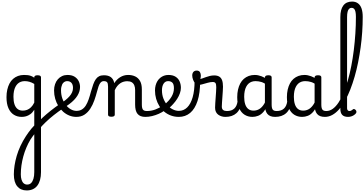

<svg xmlns="http://www.w3.org/2000/svg" viewBox="-20 -1477 4656 2454"><path d="M321 957Q244 957 200.5 904.5Q157 852 157 752Q157 698 166 638.5Q175 579 193.5 515.5Q212 452 241.5 388.5Q271 325 311 264Q326 241 343.5 216.5Q361 192 380 169Q399 146 418 127V-74Q395 -37 367.5 -17.5Q340 2 312.5 9.5Q285 17 258 17Q201 17 157 -10.5Q113 -38 88 -94Q63 -150 63 -235Q63 -287 73 -331Q83 -375 101.5 -410Q120 -445 147.5 -469Q175 -493 210 -506Q245 -519 287 -519Q315 -519 335 -516.5Q355 -514 374.5 -507Q394 -500 418 -484V-489Q418 -502 428.5 -508.5Q439 -515 461 -515Q482 -515 493 -508.5Q504 -502 504 -489V723Q504 778 492 821.5Q480 865 457 895.5Q434 926 399.5 941.5Q365 957 321 957ZM327 882Q358 882 377.5 862.5Q397 843 407.5 807.5Q418 772 418 723V239Q408 251 399.5 263Q391 275 383.5 286Q376 297 369 307Q340 355 317 409.5Q294 464 278 522Q262 580 254 638Q246 696 246 751Q246 791 255.5 821Q265 851 283.5 866.5Q302 882 327 882ZM271 -63Q300 -63 326.5 -73Q353 -83 376.5 -106Q400 -129 418 -166V-404Q387 -423 357 -431.5Q327 -440 296 -440Q270 -440 247.5 -432Q225 -424 207.5 -408Q190 -392 177.5 -368Q165 -344 158.5 -312Q152 -280 152 -239Q152 -184 165 -144.5Q178 -105 204.5 -84Q231 -63 271 -63Z M783 -90Q724 -50 667.5 -5.5Q611 39 564.5 84Q518 129 486 167Q480 174 471.5 168.5Q463 163 455.5 150.5Q448 138 446 125Q444 112 451 103Q479 69 524.5 26.5Q570 -16 628 -62Q686 -108 749 -151Q757 -157 767 -151Q777 -145 784 -133Q791 -121 791.5 -109Q792 -97 783 -90Z M751 -148Q787 -174 817 -198Q847 -222 868.5 -246.5Q890 -271 901.5 -297.5Q913 -324 913 -353Q913 -396 893 -418Q873 -440 839 -440Q825 -440 818.5 -452Q812 -464 812.5 -479.5Q813 -495 820.5 -507Q828 -519 842 -519Q899 -519 934.5 -496Q970 -473 986.5 -438Q1003 -403 1003 -365Q1003 -337 994.5 -309Q986 -281 969 -253.5Q952 -226 926.5 -199.5Q901 -173 866.5 -147Q832 -121 788 -95Z M955 17Q909 17 866.5 0Q824 -17 788.5 -48Q753 -79 726.5 -121.5Q700 -164 685.5 -214.5Q671 -265 671 -321Q671 -364 683.5 -400.5Q696 -437 719 -463.5Q742 -490 773.5 -504.5Q805 -519 842 -519Q856 -519 862.5 -507Q869 -495 868.5 -479.5Q868 -464 860 -452Q852 -440 838 -440Q825 -440 813 -435Q801 -430 791 -420.5Q781 -411 774.5 -397Q768 -383 764 -364.5Q760 -346 760 -323Q760 -266 777 -218Q794 -170 822.5 -134.5Q851 -99 886 -79.5Q921 -60 957 -60Q998 -60 1027 -78Q1056 -96 1076.5 -128.5Q1097 -161 1112.5 -205.5Q1128 -250 1142 -304Q1157 -358 1171.5 -398Q1186 -438 1204 -464Q1222 -490 1247 -502.5Q1272 -515 1308 -515Q1322 -515 1328.5 -503.5Q1335 -492 1334.5 -477.5Q1334 -463 1326.5 -451.5Q1319 -440 1305 -440Q1291 -440 1279.5 -433Q1268 -426 1258 -411Q1248 -396 1239 -371Q1230 -346 1221 -310Q1206 -252 1185.5 -194Q1165 -136 1134 -88Q1103 -40 1059.5 -11.5Q1016 17 955 17Z M1838 17Q1804 17 1779 7.5Q1754 -2 1738 -21.5Q1722 -41 1714.5 -70.5Q1707 -100 1707 -140V-326Q1707 -361 1696.5 -386.5Q1686 -412 1664 -425.5Q1642 -439 1605 -439Q1584 -439 1561.5 -433Q1539 -427 1518.5 -413.5Q1498 -400 1479.5 -378Q1461 -356 1447 -324V-11Q1447 2 1436 8.5Q1425 15 1403 15Q1382 15 1371.5 8.5Q1361 2 1361 -11V-369Q1361 -411 1349 -425.5Q1337 -440 1306 -440Q1291 -440 1284 -451.5Q1277 -463 1277 -477.5Q1277 -492 1285 -503.5Q1293 -515 1308 -515Q1335 -515 1356.5 -509.5Q1378 -504 1394.5 -492.5Q1411 -481 1422 -463.5Q1433 -446 1439 -422L1441 -414Q1455 -438 1474 -457Q1493 -476 1515.5 -490Q1538 -504 1563.5 -511.5Q1589 -519 1617 -519Q1669 -519 1708.5 -500Q1748 -481 1770.5 -440.5Q1793 -400 1793 -334V-140Q1793 -95 1806.5 -76.5Q1820 -58 1857 -58Q1871 -58 1878 -46.5Q1885 -35 1883.5 -20.5Q1882 -6 1871 5.5Q1860 17 1838 17Z M1838 17Q1819 17 1812.5 5.5Q1806 -6 1810 -20.5Q1814 -35 1826 -46.5Q1838 -58 1857 -58Q1913 -58 1964.5 -77Q2016 -96 2053 -124Q2067 -133 2077 -128Q2087 -123 2092 -110.5Q2097 -98 2095.5 -84.5Q2094 -71 2083 -64Q2051 -41 2009.5 -22.5Q1968 -4 1924 6.5Q1880 17 1838 17Z M2057 -121Q2079 -136 2098.5 -153.5Q2118 -171 2134 -189Q2156 -214 2171.5 -239.5Q2187 -265 2195 -292.5Q2203 -320 2203 -349Q2203 -401 2183 -420.5Q2163 -440 2129 -440Q2115 -440 2108.5 -452Q2102 -464 2102.5 -479.5Q2103 -495 2110.5 -507Q2118 -519 2132 -519Q2189 -519 2224.5 -496Q2260 -473 2276 -435.5Q2292 -398 2292 -355Q2292 -321 2279.5 -285Q2267 -249 2245 -214.5Q2223 -180 2194 -148Q2173 -124 2149 -103Q2125 -82 2099 -64Z M2266 17Q2212 17 2165.5 0Q2119 -17 2081 -48Q2043 -79 2016.5 -121.5Q1990 -164 1975.5 -214.5Q1961 -265 1961 -321Q1961 -355 1969 -385.5Q1977 -416 1992 -440.5Q2007 -465 2028.5 -482.5Q2050 -500 2076 -509.5Q2102 -519 2132 -519Q2146 -519 2152.5 -507Q2159 -495 2158.5 -479.5Q2158 -464 2150 -452Q2142 -440 2128 -440Q2111 -440 2097 -432.5Q2083 -425 2072.5 -410Q2062 -395 2056 -373.5Q2050 -352 2050 -323Q2050 -266 2068.5 -218Q2087 -170 2118 -134.5Q2149 -99 2187.5 -79.5Q2226 -60 2266 -60Q2328 -60 2373 -104.5Q2418 -149 2442.5 -234.5Q2467 -320 2467 -443Q2467 -457 2477.5 -463.5Q2488 -470 2502.5 -469.5Q2517 -469 2527.5 -461.5Q2538 -454 2538 -440Q2538 -288 2504.5 -186Q2471 -84 2410 -33.5Q2349 17 2266 17Z M2860 17Q2837 17 2814 10.5Q2791 4 2771.5 -9.5Q2752 -23 2740.5 -45.5Q2729 -68 2729 -100Q2729 -125 2731.5 -159Q2734 -193 2736.5 -230.5Q2739 -268 2741.5 -302Q2744 -336 2744 -361Q2744 -400 2734.5 -414.5Q2725 -429 2699 -429Q2671 -429 2635 -419Q2599 -409 2565 -399.5Q2531 -390 2510 -390Q2492 -390 2475.5 -409.5Q2459 -429 2448 -457.5Q2437 -486 2437 -513Q2437 -531 2443.5 -545Q2450 -559 2462.5 -567Q2475 -575 2493 -575Q2524 -575 2535.5 -555Q2547 -535 2547 -510Q2547 -499 2545 -488Q2543 -477 2540 -469Q2550 -469 2568.5 -475.5Q2587 -482 2611 -491Q2635 -500 2662.5 -506.5Q2690 -513 2717 -513Q2757 -513 2782 -498Q2807 -483 2818.5 -451.5Q2830 -420 2830 -369Q2830 -346 2827.5 -310.5Q2825 -275 2822.5 -237Q2820 -199 2817.5 -166Q2815 -133 2815 -115Q2815 -84 2832 -71Q2849 -58 2879 -58Q2893 -58 2900 -46.5Q2907 -35 2905.5 -20.5Q2904 -6 2893 5.5Q2882 17 2860 17Z M2862 17Q2848 17 2841.5 5.5Q2835 -6 2836.5 -20.5Q2838 -35 2849 -46.5Q2860 -58 2881 -58Q2911 -58 2934.5 -66Q2958 -74 2975 -90Q2992 -106 3002.5 -130Q3013 -154 3017 -186Q3019 -201 3032 -205.5Q3045 -210 3057.5 -205.5Q3070 -201 3068 -186Q3064 -133 3047 -94.5Q3030 -56 3003 -31.5Q2976 -7 2940.5 5Q2905 17 2862 17Z M3207 17Q3150 17 3106 -10.5Q3062 -38 3037 -94Q3012 -150 3012 -235Q3012 -287 3022 -331Q3032 -375 3050.5 -410Q3069 -445 3096.5 -469Q3124 -493 3159 -506Q3194 -519 3236 -519Q3277 -519 3320 -503Q3363 -487 3397 -461V-386Q3357 -418 3320.5 -429Q3284 -440 3245 -440Q3219 -440 3196.5 -432Q3174 -424 3156.5 -408Q3139 -392 3126.5 -368Q3114 -344 3107.5 -312Q3101 -280 3101 -239Q3101 -184 3114 -144.5Q3127 -105 3153.5 -84Q3180 -63 3220 -63Q3256 -63 3287.5 -79.5Q3319 -96 3345.5 -132.5Q3372 -169 3391 -229L3407 -168Q3384 -91 3350.5 -51Q3317 -11 3279.5 3Q3242 17 3207 17ZM3497 17Q3463 17 3438 7.5Q3413 -2 3397 -21.5Q3381 -41 3373.5 -70.5Q3366 -100 3366 -140V-486Q3366 -501 3377 -508Q3388 -515 3410 -515Q3431 -515 3441.5 -508.5Q3452 -502 3452 -488V-140Q3452 -95 3465.5 -76.5Q3479 -58 3516 -58Q3525 -58 3529.5 -46.5Q3534 -35 3532.5 -20.5Q3531 -6 3522.5 5.5Q3514 17 3497 17Z M3497 17Q3483 17 3476.5 5.5Q3470 -6 3471.5 -20.5Q3473 -35 3484 -46.5Q3495 -58 3516 -58Q3546 -58 3569.5 -66Q3593 -74 3610 -90Q3627 -106 3637.5 -130Q3648 -154 3652 -186Q3654 -201 3667 -205.5Q3680 -210 3692.5 -205.5Q3705 -201 3703 -186Q3699 -133 3682 -94.5Q3665 -56 3638 -31.5Q3611 -7 3575.5 5Q3540 17 3497 17Z M3842 17Q3785 17 3741 -10.5Q3697 -38 3672 -94Q3647 -150 3647 -235Q3647 -287 3657 -331Q3667 -375 3685.5 -410Q3704 -445 3731.5 -469Q3759 -493 3794 -506Q3829 -519 3871 -519Q3912 -519 3955 -503Q3998 -487 4032 -461V-386Q3992 -418 3955.5 -429Q3919 -440 3880 -440Q3854 -440 3831.5 -432Q3809 -424 3791.5 -408Q3774 -392 3761.5 -368Q3749 -344 3742.5 -312Q3736 -280 3736 -239Q3736 -184 3749 -144.5Q3762 -105 3788.5 -84Q3815 -63 3855 -63Q3891 -63 3922.5 -79.5Q3954 -96 3980.5 -132.5Q4007 -169 4026 -229L4042 -168Q4019 -91 3985.5 -51Q3952 -11 3914.5 3Q3877 17 3842 17ZM4132 17Q4098 17 4073 7.5Q4048 -2 4032 -21.5Q4016 -41 4008.5 -70.5Q4001 -100 4001 -140V-486Q4001 -501 4012 -508Q4023 -515 4045 -515Q4066 -515 4076.5 -508.5Q4087 -502 4087 -488V-140Q4087 -95 4100.5 -76.5Q4114 -58 4151 -58Q4160 -58 4164.5 -46.5Q4169 -35 4167.5 -20.5Q4166 -6 4157.5 5.5Q4149 17 4132 17Z M4132 17Q4113 17 4106.5 5.5Q4100 -6 4104 -20.5Q4108 -35 4120 -46.5Q4132 -58 4151 -58Q4194 -58 4233 -86Q4272 -114 4307 -166.5Q4342 -219 4371.5 -291Q4401 -363 4426 -449.5Q4451 -536 4470 -634Q4489 -732 4502 -836.5Q4515 -941 4522 -1048.5Q4529 -1156 4529 -1261Q4529 -1280 4542 -1289.5Q4555 -1299 4572.5 -1299Q4590 -1299 4603 -1289.5Q4616 -1280 4616 -1261Q4616 -1167 4609.5 -1069Q4603 -971 4589.5 -872.5Q4576 -774 4557 -679.5Q4538 -585 4512.5 -497Q4487 -409 4456.5 -331Q4426 -253 4390 -189Q4354 -125 4313.5 -79Q4273 -33 4227.5 -8Q4182 17 4132 17Z M4428 17Q4402 17 4383 10Q4364 3 4352.5 -10Q4341 -23 4335.5 -42.5Q4330 -62 4330 -86V-1258Q4330 -1356 4368 -1406.5Q4406 -1457 4480 -1457Q4524 -1457 4555 -1434.5Q4586 -1412 4601 -1368.5Q4616 -1325 4616 -1261Q4616 -1242 4603 -1233Q4590 -1224 4572.5 -1224Q4555 -1224 4542 -1233Q4529 -1242 4529 -1261Q4529 -1300 4523.5 -1326Q4518 -1352 4505.5 -1364.5Q4493 -1377 4475 -1377Q4455 -1377 4442 -1364.5Q4429 -1352 4422.5 -1325.5Q4416 -1299 4416 -1258V-96Q4416 -83 4420 -74.5Q4424 -66 4431 -62Q4438 -58 4447 -58Q4456 -58 4463.5 -61Q4471 -64 4478 -69.5Q4485 -75 4492 -80Q4500 -87 4510 -82.5Q4520 -78 4527 -70Q4535 -60 4535.5 -50Q4536 -40 4531 -31Q4520 -16 4503 -5Q4486 6 4467 11.5Q4448 17 4428 17Z"/></svg>

Font: Playwrite ID
Style: Regular
Weight: 400
Designer: Veronika Burian, José Scaglione
Foundry: TypeTogether
Version: Version 1.002